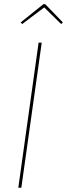

<svg xmlns="http://www.w3.org/2000/svg" viewBox="-20 -881 315 901"><path d="M84 -768.1 77.1 -775.9 183.6 -861.3H192.4L274.9 -775.9L267.1 -768.1L187.5 -846.2ZM175.8 -680.7 80.1 0H65.9L161.1 -680.7Z"/></svg>

Font: Fira Sans Compressed Hair
Style: Italic
Weight: 100
Width: 3
Italic angle: -8°
Designer: Carrois Corporate & Edenspiekermann AG
Foundry: Carrois Corporate GbR & Edenspiekermann AG
Version: Version 4.203;PS 004.203;hotconv 1.0.88;makeotf.lib2.5.64775